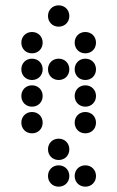

<svg xmlns="http://www.w3.org/2000/svg" viewBox="-20 -510 440 720"><path d="M200 -410C223 -410 240 -427 240 -450C240 -473 223 -490 200 -490C177 -490 160 -473 160 -450C160 -427 177 -410 200 -410ZM100 -310C123 -310 140 -327 140 -350C140 -373 123 -390 100 -390C77 -390 60 -373 60 -350C60 -327 77 -310 100 -310ZM300 -310C323 -310 340 -327 340 -350C340 -373 323 -390 300 -390C277 -390 260 -373 260 -350C260 -327 277 -310 300 -310ZM100 -210C123 -210 140 -227 140 -250C140 -273 123 -290 100 -290C77 -290 60 -273 60 -250C60 -227 77 -210 100 -210ZM200 -210C223 -210 240 -227 240 -250C240 -273 223 -290 200 -290C177 -290 160 -273 160 -250C160 -227 177 -210 200 -210ZM300 -210C323 -210 340 -227 340 -250C340 -273 323 -290 300 -290C277 -290 260 -273 260 -250C260 -227 277 -210 300 -210ZM100 -110C123 -110 140 -127 140 -150C140 -173 123 -190 100 -190C77 -190 60 -173 60 -150C60 -127 77 -110 100 -110ZM300 -110C323 -110 340 -127 340 -150C340 -173 323 -190 300 -190C277 -190 260 -173 260 -150C260 -127 277 -110 300 -110ZM100 -10C123 -10 140 -27 140 -50C140 -73 123 -90 100 -90C77 -90 60 -73 60 -50C60 -27 77 -10 100 -10ZM300 -10C323 -10 340 -27 340 -50C340 -73 323 -90 300 -90C277 -90 260 -73 260 -50C260 -27 277 -10 300 -10ZM200 90C223 90 240 73 240 50C240 27 223 10 200 10C177 10 160 27 160 50C160 73 177 90 200 90ZM200 190C223 190 240 173 240 150C240 127 223 110 200 110C177 110 160 127 160 150C160 173 177 190 200 190ZM300 190C323 190 340 173 340 150C340 127 323 110 300 110C277 110 260 127 260 150C260 173 277 190 300 190Z"/></svg>

Font: TINY 5x3 80
Style: Regular
Weight: 200
Designer: Jack Halten Fahnestock
Foundry: Velvetyne Type Foundry
Version: Version 1.002;hotconv 1.0.109;makeotfexe 2.5.65596